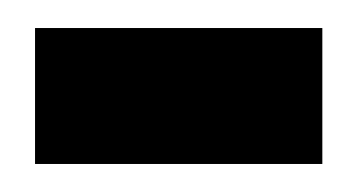

<svg xmlns="http://www.w3.org/2000/svg" viewBox="-20 -306 255 137"><path d="M5 -286V-189H210V-286Z"/></svg>

Font: NM-font
Style: Medium
Weight: 500
Designer: ""
Foundry: ""
Version: ""